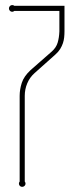

<svg xmlns="http://www.w3.org/2000/svg" viewBox="-20 -723 285 753"><path d="M77.1 -11.2Q80.1 -7.3 80.1 -2.9Q80.1 2.4 76.2 6.1Q72.3 9.8 66.9 9.8Q61.5 9.8 57.9 6.1Q54.2 2.4 54.2 -2.9Q54.2 -7.3 57.1 -11.2V-347.2Q57.1 -372.1 65.4 -397.9Q73.7 -423.8 100.1 -448.2L183.1 -521Q200.2 -536.1 206.1 -555.7Q211.9 -575.2 212.9 -600.1V-680.2H36.1Q32.7 -676.8 27.8 -676.8Q22.5 -676.8 18.8 -680.7Q15.1 -684.6 15.1 -689.9Q15.1 -695.3 18.8 -699.2Q22.5 -703.1 27.8 -703.1Q33.2 -703.1 36.1 -700.2H232.9V-600.1Q232.9 -588.4 231.7 -576.7Q230.5 -564.9 226.8 -553.7Q223.1 -542.5 216.1 -531Q209 -519.5 196.8 -508.8L115.2 -436Q96.2 -418.9 86.7 -395.8Q77.1 -372.6 77.1 -347.2Z"/></svg>

Font: Wire One
Style: Regular
Weight: 400
Designer: Alexei Vanyashin, Gayaneh Bagdasaryan
Foundry: Cyreal Type Foundry
Version: Version 1.000